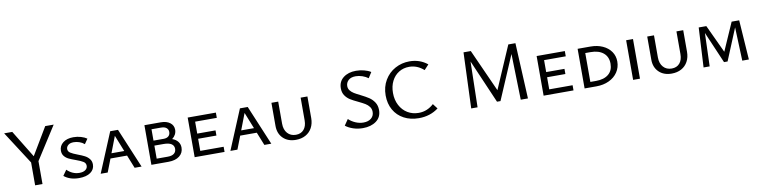

<svg xmlns="http://www.w3.org/2000/svg" viewBox="-15 -1445 8816 2233"><g transform="rotate(-10 4393.5 -328.5)"><path d="M361 -270V0H274V-270L24 -658H120L317 -336L509 -658H609Z M790 -208Q742 -225 711.5 -239.5Q681 -254 660 -279.5Q639 -305 639 -344Q639 -401 685 -437.5Q731 -474 808 -474Q855 -474 898 -461Q941 -448 967 -429L927 -371Q902 -393 868.5 -404.5Q835 -416 802 -416Q759 -416 736.5 -396.5Q714 -377 714 -351Q714 -322 741 -304.5Q768 -287 824 -266Q872 -248 903 -232Q934 -216 956 -189Q978 -162 978 -123Q978 -64 929 -29Q880 6 793 6Q685 6 616 -51L662 -116Q691 -86 728.5 -69.5Q766 -53 807 -53Q853 -53 878.5 -72Q904 -91 904 -120Q904 -152 876.5 -169.5Q849 -187 790 -208Z M1387 -155H1191L1131 0H1048L1243 -468H1335L1531 0H1449ZM1364 -213 1287 -406 1213 -213Z M2027 -137Q2027 -75 1979.5 -37.5Q1932 0 1849 0H1647V-468H1841Q1908 -468 1949 -437Q1990 -406 1990 -354Q1990 -324 1976 -298Q1962 -272 1937 -253Q1980 -238 2003.5 -208Q2027 -178 2027 -137ZM1720 -407V-273H1840Q1877 -273 1897.5 -291Q1918 -309 1918 -341Q1918 -370 1896.5 -388.5Q1875 -407 1831 -407ZM1951 -137Q1951 -174 1920.5 -194Q1890 -214 1827 -214H1720V-60H1851Q1900 -60 1925.5 -80Q1951 -100 1951 -137Z M2511 -61V0H2158V-468H2491V-406H2235V-265H2451V-204H2235V-61Z M2919 -155H2723L2663 0H2580L2775 -468H2867L3063 0H2981ZM2896 -213 2819 -406 2745 -213Z M3147 -195V-468H3227V-207Q3227 -136 3264.5 -94Q3302 -52 3364 -52Q3424 -52 3458 -91.5Q3492 -131 3492 -200V-468H3572V-213Q3572 -148 3545 -98Q3518 -48 3468.5 -21Q3419 6 3354 6Q3260 6 3203.5 -49Q3147 -104 3147 -195Z M4144 -304Q4088 -330 4053.5 -351.5Q4019 -373 3995 -408Q3971 -443 3971 -493Q3971 -573 4029.5 -618.5Q4088 -664 4179 -664Q4225 -664 4272 -652.5Q4319 -641 4353 -619L4311 -553Q4282 -575 4242.5 -588.5Q4203 -602 4165 -602Q4108 -602 4078.5 -574Q4049 -546 4049 -506Q4049 -476 4066.5 -453.5Q4084 -431 4111 -414.5Q4138 -398 4183 -376Q4241 -347 4277.5 -323Q4314 -299 4339.5 -260.5Q4365 -222 4365 -168Q4365 -84 4303 -38.5Q4241 7 4145 7Q4084 7 4030.5 -11Q3977 -29 3941 -58L3989 -128Q4024 -95 4069.5 -75.5Q4115 -56 4162 -56Q4220 -56 4254 -84.5Q4288 -113 4288 -160Q4288 -195 4269 -220.5Q4250 -246 4222 -263Q4194 -280 4144 -304Z M4470 -321Q4470 -422 4516.5 -500.5Q4563 -579 4641 -621.5Q4719 -664 4810 -664Q4933 -664 5022 -591L4968 -533Q4891 -602 4796 -602Q4728 -602 4674 -568.5Q4620 -535 4589.5 -474.5Q4559 -414 4559 -335Q4559 -253 4592.5 -189Q4626 -125 4684 -90Q4742 -55 4815 -55Q4867 -55 4912 -74Q4957 -93 4993 -127L5038 -68Q4940 6 4807 6Q4707 6 4630.5 -35Q4554 -76 4512 -150Q4470 -224 4470 -321Z M6009 0 5995 -542 5774 -25H5733L5511 -539L5499 0H5424L5449 -658H5535L5761 -156L5978 -658H6062L6094 0Z M6632 -61V0H6279V-468H6612V-406H6356V-265H6572V-204H6356V-61Z M6763 0V-468H6915Q6995 -468 7058 -439.5Q7121 -411 7156.5 -360Q7192 -309 7192 -243Q7192 -173 7155 -117.5Q7118 -62 7052 -31Q6986 0 6903 0ZM6904 -404H6842V-63H6910Q7004 -63 7057 -107Q7110 -151 7110 -232Q7110 -313 7055.5 -358.5Q7001 -404 6904 -404Z M7336 -468H7417V0H7336Z M7585 -195V-468H7665V-207Q7665 -136 7702.5 -94Q7740 -52 7802 -52Q7862 -52 7896 -91.5Q7930 -131 7930 -200V-468H8010V-213Q8010 -148 7983 -98Q7956 -48 7906.5 -21Q7857 6 7792 6Q7698 6 7641.5 -49Q7585 -104 7585 -195Z M8625 0 8610 -395 8455 -20H8413L8253 -392L8240 0H8168L8193 -468H8283L8437 -138L8582 -468H8671L8703 0Z"/></g></svg>

Font: Ysabeau SC Medium
Style: Regular
Weight: 500
Designer: Christian Thalmann (Catharsis Fonts)
Version: Version 0.003